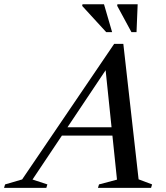

<svg xmlns="http://www.w3.org/2000/svg" viewBox="-92 -904 801 924"><path d="M180.5 -251.5 194 -291.5H517L504 -251.5ZM575 -41 640 -16.5 635 0H379.5L384.5 -16.5L471 -39.5L413 -598L438 -598.5L64.5 -40L136 -16.5L131 0H-72.5L-67.5 -16.5L14.5 -40.5L457.5 -693H501.5ZM447.5 -749.5H419L303.5 -875.5L305 -883.5H408.5ZM565 -749.5H540.5L472 -876L473 -883.5H570.5Z"/></svg>

Font: Newsreader 36pt Medium
Style: Italic
Weight: 500
Italic angle: -17°
Designer: Hugues Gentile
Foundry: Production Type
Version: Version 1.003